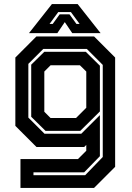

<svg xmlns="http://www.w3.org/2000/svg" viewBox="-20 -718 645 938"><path d="M80 200V59H361L401.5 18.5V-10L391.5 0H158L55 -103V-437L158 -540H439.5L542.5 -437V97L439.5 200ZM143.5 138H396L482 49V-401L404 -479H191.5L118.5 -406V-143.5L197.5 -64.5H377L468 -155.5V45L391 124H143.5ZM202.5 -78.5 132.5 -147.5V-402L196.5 -465H399L468 -397V-173.5L372 -78.5ZM227 -141.5H351.5L401.5 -191.5V-368.5L370.5 -399H227L196.5 -368.5V-172ZM233.5 -698H359.5L471.5 -556H333L296.5 -610L260 -556H121.5ZM264.5 -659 222 -601H237.5L271.5 -648H319.5L353.5 -601H369L326.5 -659Z"/></svg>

Font: Tourney Thin
Style: Bold
Weight: 700
Version: Version 1.015